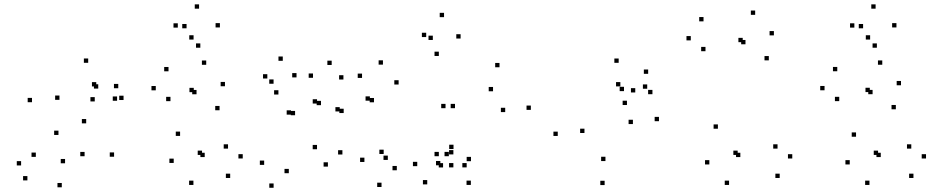

<svg xmlns="http://www.w3.org/2000/svg" viewBox="-20 -836 4380 890"><path d="M508.8 -109.5V-129.5H488.8V-109.5ZM379.5 -264.2V-284.2H359.5V-264.2ZM255.6 -373.2V-393.2H235.6V-373.2ZM426.2 -435.3V-455.3H406.2V-435.3ZM435.4 -425.4V-445.4H415.4V-425.4ZM419.2 -365.8V-385.8H399.2V-365.8ZM552.7 -372.4V-392.4H532.7V-372.4ZM528.2 -427V-447H508.2V-427ZM522.7 -368.9V-388.9H502.7V-368.9ZM388.8 -544.9V-564.9H368.8V-544.9ZM128.3 -362.2V-382.2H108.3V-362.2ZM251 -210.4V-230.4H231V-210.4ZM372.1 -111.8V-131.8H352.1V-111.8ZM281.6 -79.1V-99.1H261.6V-79.1ZM146.1 -108.8V-128.8H126.1V-108.8ZM77.8 -69.1V-89.1H57.8V-69.1ZM107 0.2V-19.8H87V0.2ZM266.4 32.2V12.2H246.4V32.2Z M1047 -11V-31H1027V-11ZM1105.2 -101.4V-121.4H1085.2V-101.4ZM1037 -147.1V-167.1H1017V-147.1ZM928.9 -107.9V-127.9H908.9V-107.9ZM916.5 -117.8V-137.8H896.5V-117.8ZM997.7 -324.9V-344.9H977.7V-324.9ZM1022.8 -436.2V-456.2H1002.8V-436.2ZM935.9 -535.6V-555.6H915.9V-535.6ZM761.1 -505.5V-525.5H741.1V-505.5ZM702.1 -417.3V-437.3H682.1V-417.3ZM770.2 -367.1V-387.1H750.2V-367.1ZM878.2 -408.8V-428.8H858.2V-408.8ZM891 -399V-419H871V-399ZM814.8 -206V-226H794.8V-206ZM785.2 -80.7V-100.7H765.2V-80.7ZM876.6 21.3V1.3H856.6V21.3ZM999.3 -708.8V-728.8H979.3V-708.8ZM902.8 -795.8V-815.8H882.8V-795.8ZM804.2 -708V-728H784.2V-708ZM877.3 -652.6V-672.6H857.3V-652.6ZM844.8 -704.8V-724.8H824.8V-704.8ZM908.6 -614.8V-634.8H888.6V-614.8Z M1819.4 -46.7V-66.7H1799.4V-46.7ZM1758.5 -122.2V-142.2H1738.5V-122.2ZM1777.7 -94.7V-114.7H1757.7V-94.7ZM1827.8 -444.2V-464.2H1807.8V-444.2ZM1755.1 -536.4V-556.4H1735.1V-536.4ZM1658.2 -474.8V-494.8H1638.2V-474.8ZM1573.1 -312V-332H1553.1V-312ZM1554.8 -319.4V-339.4H1534.8V-319.4ZM1571.9 -467.4V-487.4H1551.9V-467.4ZM1517.5 -534.8V-554.8H1497.5V-534.8ZM1430.9 -475.4V-495.4H1410.9V-475.4ZM1347.8 -301.8V-321.8H1327.8V-301.8ZM1328.9 -304.6V-324.6H1308.9V-304.6ZM1354.5 -477.2V-497.2H1334.5V-477.2ZM1290.8 -554.1V-574.1H1270.8V-554.1ZM1219.2 -472.1V-492.1H1199.2V-472.1ZM1270.6 -397.8V-417.8H1250.6V-397.8ZM1248.1 -447.8V-467.8H1228.1V-447.8ZM1204.5 -71.7V-91.7H1184.5V-71.7ZM1248.3 34.4V14.4H1228.3V34.4ZM1318.8 -33.1V-53.1H1298.8V-33.1ZM1449.6 -356V-376H1429.6V-356ZM1467.9 -348.5V-368.5H1447.9V-348.5ZM1449.5 -144.2V-164.2H1429.5V-144.2ZM1500 -63.7V-83.7H1480V-63.7ZM1567.2 -119.8V-139.8H1547.2V-119.8ZM1694.5 -369.3V-389.3H1674.5V-369.3ZM1713.6 -361.8V-381.8H1693.6V-361.8ZM1669.2 -85.2V-105.2H1649.2V-85.2ZM1748.5 30.8V10.8H1728.5V30.8Z M2440.7 -326.7V-346.7H2420.7V-326.7ZM2295.4 -524.2V-544.2H2275.4V-524.2ZM2089.1 -334.5V-354.5H2069.1V-334.5ZM2045.2 -334.5V-354.5H2025.2V-334.5ZM2014.2 -111.9V-131.9H1994.2V-111.9ZM2060.6 -111.9V-131.9H2040.6V-111.9ZM2265.4 -412.9V-432.9H2245.4V-412.9ZM2321.8 -316.4V-336.4H2301.8V-316.4ZM2163.2 -88.8V-108.8H2143.2V-88.8ZM2081.6 -120.2V-140.2H2061.6V-120.2ZM2081.6 -60.1V-80.1H2061.6V-60.1ZM2143.2 -60.1V-80.1H2123.2V-60.1ZM2082.2 -145.2V-165.2H2062.2V-145.2ZM2021.1 -69.8V-89.8H2001.1V-69.8ZM2162.6 21.2V1.2H2142.6V21.2ZM2033.8 -59.8V-79.8H2013.8V-59.8ZM2115.1 -657.4V-677.4H2095.1V-657.4ZM2038.3 -756.5V-776.5H2018.3V-756.5ZM1955.6 -664.2V-684.2H1935.6V-664.2ZM2014.2 -576.5V-596.5H1994.2V-576.5ZM1986.3 -650.7V-670.7H1966.3V-650.7ZM1914.1 -65.8V-85.8H1894.1V-65.8ZM1960.4 18.7V-1.3H1940.4V18.7Z M3034.6 -274.2V-294.2H3014.6V-274.2ZM2980.1 -424.7V-444.7H2960.1V-424.7ZM2872.5 -413.6V-433.6H2852.5V-413.6ZM2886.2 -349.2V-369.2H2866.2V-349.2ZM2913.8 -260.9V-280.9H2893.8V-260.9ZM2786.5 -89.4V-109.4H2766.5V-89.4ZM2689.2 -219.5V-239.5H2669.2V-219.5ZM2855.6 -435.5V-455.5H2835.6V-435.5ZM2924.7 -407.4V-427.4H2904.7V-407.4ZM3004.3 -399.3V-419.3H2984.3V-399.3ZM2984.5 -493.8V-513.8H2964.5V-493.8ZM2847.8 -544.8V-564.8H2827.8V-544.8ZM2565.4 -205.8V-225.8H2545.4V-205.8ZM2782.7 21.9V1.9H2762.7V21.9Z M3594.2 -11V-31H3574.2V-11ZM3652.5 -101.3V-121.3H3632.5V-101.3ZM3584.2 -147.1V-167.1H3564.2V-147.1ZM3411.8 -107.9V-127.9H3391.8V-107.9ZM3399.4 -117.8V-137.8H3379.4V-117.8ZM3543.8 -556.2V-576.2H3523.8V-556.2ZM3567.3 -672V-692H3547.3V-672ZM3480.5 -767.2V-787.2H3460.5V-767.2ZM3241.1 -737V-757H3221.1V-737ZM3182.1 -648.8V-668.8H3162.1V-648.8ZM3250.2 -598.6V-618.6H3230.2V-598.6ZM3422.8 -640.5V-660.5H3402.8V-640.5ZM3435.6 -630.7V-650.7H3415.6V-630.7ZM3307.8 -239.3V-259.3H3287.8V-239.3ZM3268.1 -73.7V-93.7H3248.1V-73.7ZM3359.5 21.3V1.3H3339.5V21.3Z M4214.2 -11V-31H4194.2V-11ZM4272.5 -101.3V-121.3H4252.5V-101.3ZM4204.2 -147.1V-167.1H4184.2V-147.1ZM4062.7 -107.9V-127.9H4042.7V-107.9ZM4050.2 -117.8V-137.8H4030.2V-117.8ZM4132.6 -329.4V-349.4H4112.6V-329.4ZM4156.5 -440.7V-460.7H4136.5V-440.7ZM4069.7 -535.9V-555.9H4049.7V-535.9ZM3861.1 -505.7V-525.7H3841.1V-505.7ZM3802.1 -417.5V-437.5H3782.1V-417.5ZM3870.2 -367.2V-387.2H3850.2V-367.2ZM4011.9 -409.2V-429.2H3991.9V-409.2ZM4024.8 -399.3V-419.3H4004.8V-399.3ZM3948.1 -202.2V-222.2H3928.1V-202.2ZM3918.9 -73.7V-93.7H3898.9V-73.7ZM4010.3 21.3V1.3H3990.3V21.3ZM4135.4 -708.8V-728.8H4115.4V-708.8ZM4038.8 -795.8V-815.8H4018.8V-795.8ZM3940.3 -708V-728H3920.3V-708ZM4013.4 -652.6V-672.6H3993.4V-652.6ZM3980.8 -704.8V-724.8H3960.8V-704.8ZM4044.7 -614.8V-634.8H4024.7V-614.8Z"/></svg>

Font: Monaspace Radon Dots Var
Style: Regular
Weight: 400
Designer: Riley Cran and the Lettermatic Team
Version: Version 1.100 (Monaspace Radon Dots)